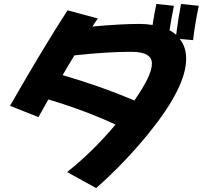

<svg xmlns="http://www.w3.org/2000/svg" viewBox="-20 -877 1040 972"><path d="M356.9 -596.7Q326.7 -547.9 296.9 -496.6Q493.7 -439.5 660.2 -368.2Q749.5 -496.1 749 -554.7Q749.5 -614.7 645 -614.7Q527.8 -615.2 356.9 -596.7ZM860.4 -847.7Q847.2 -782.2 838.4 -723.6Q856.9 -714.4 871.6 -700.7Q884.3 -795.4 896.5 -856.9L986.3 -847.7Q966.3 -752 957.5 -673.8L890.1 -679.7Q922.9 -637.7 922.4 -579.6Q922.9 -437 734.4 -204.1Q609.9 -50.8 466.8 75.2L319.8 -5.9Q447.8 -107.4 564.9 -246.1Q410.6 -318.4 224.6 -373.5Q220.2 -365.2 174.8 -284.2L30.8 -341.3Q193.8 -626.5 321.8 -824.7L475.1 -783.7Q460 -762.2 447.8 -742.7Q592.3 -755.9 687 -755.9Q719.7 -755.9 752.4 -750.5Q761.2 -808.1 771.5 -856.9Z"/></svg>

Font: Droid Sans
Style: Regular
Weight: 400
Foundry: Ascender Corporation
Version: Version 1.00 build 114